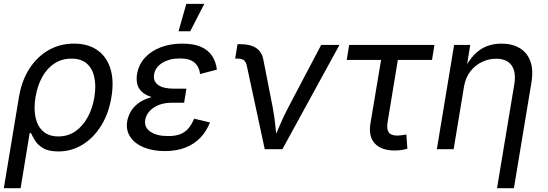

<svg xmlns="http://www.w3.org/2000/svg" viewBox="-22 -781 2866 1005"><path d="M-2 204.1 77.1 -272.5Q91.3 -357.9 131.3 -420.7Q171.4 -483.4 231.4 -518.1Q291.5 -552.7 365.2 -552.7Q438 -552.7 486.6 -519.3Q535.2 -485.8 555.2 -424.1Q575.2 -362.3 562 -277.3Q548.3 -189.5 508.3 -124.5Q468.3 -59.6 410.2 -23.9Q352.1 11.7 283.7 11.7Q231.9 11.7 203.4 -5.6Q174.8 -22.9 161.1 -45.7Q147.5 -68.4 140.1 -84.5H133.3L85.9 204.1ZM283.2 -66.9Q334.5 -66.9 373.3 -94.2Q412.1 -121.6 437.5 -168.5Q462.9 -215.3 472.2 -273.4Q481.4 -330.6 471.9 -376Q462.4 -421.4 432.9 -447.8Q403.3 -474.1 351.6 -474.1Q301.8 -474.1 263.2 -449Q224.6 -423.8 199.5 -378.9Q174.3 -334 164.1 -273.9Q153.8 -212.9 164.1 -166Q174.3 -119.1 204.3 -93Q234.4 -66.9 283.2 -66.9Z M840.8 9.8Q776.9 9.8 729.7 -10Q682.6 -29.8 659.4 -65.2Q636.2 -100.6 644 -147.5Q647.9 -169.4 660.4 -193.4Q672.9 -217.3 698.2 -237.8Q723.6 -258.3 766.1 -271.2Q808.6 -284.2 872.1 -284.2H948.2L941.9 -243.2H876.5Q837.9 -243.2 808.3 -231.2Q778.8 -219.2 760.7 -199Q742.7 -178.7 738.3 -154.3Q731.4 -115.7 764.4 -92.3Q797.4 -68.8 857.9 -68.8Q897.5 -68.8 923.1 -79.3Q948.7 -89.8 965.3 -110.1Q981.9 -130.4 994.1 -159.7L1077.1 -140.1Q1059.1 -94.2 1027.1 -60.5Q995.1 -26.9 948.7 -8.5Q902.3 9.8 840.8 9.8ZM868.7 -261.7Q807.6 -261.7 771.2 -273.2Q734.9 -284.7 717 -304Q699.2 -323.2 695.3 -346.4Q691.4 -369.6 695.3 -393.1Q704.1 -443.8 737.1 -479.5Q770 -515.1 820.3 -533.9Q870.6 -552.7 932.1 -552.7Q991.7 -552.7 1029.8 -535.9Q1067.9 -519 1088.1 -488.5Q1108.4 -458 1113.3 -416.5L1025.4 -393.6Q1020.5 -432.1 995.8 -453.6Q971.2 -475.1 919.4 -475.1Q864.7 -475.1 827.1 -451.7Q789.6 -428.2 784.2 -389.2Q779.3 -355.5 805.9 -336.2Q832.5 -316.9 888.2 -316.9H953.6L944.8 -261.7ZM912.6 -617.2 953.1 -760.7H1047.4L973.6 -617.2Z M1363.8 0 1270 -436.5Q1265.6 -457 1254.9 -465.6Q1244.1 -474.1 1221.2 -474.1H1209L1221.2 -549.8H1235.8Q1288.1 -549.8 1318.4 -530Q1348.6 -510.3 1356.4 -469.2L1404.8 -222.2Q1414.6 -171.9 1419.4 -121.3Q1424.3 -70.8 1430.2 -24.9H1398.4Q1420.4 -71.8 1441.2 -121.8Q1461.9 -171.9 1488.8 -222.2L1659.2 -545.9H1754.9L1456.1 0Z M2043.9 6.8Q1974.1 6.8 1939.9 -30Q1905.8 -66.9 1917 -134.8L1972.7 -467.3H1793L1805.7 -545.9H2252L2239.3 -467.3H2060.5L2006.8 -141.6Q2001 -106 2012.5 -88.6Q2023.9 -71.3 2059.1 -71.3Q2067.4 -71.3 2080.6 -73.2Q2093.8 -75.2 2105 -77.1L2110.4 -2.9Q2097.2 1.5 2079.6 4.2Q2062 6.8 2043.9 6.8Z M2406.7 -327.1 2352.5 0H2264.6L2355 -545.9H2439.5L2418 -413.6H2405.8Q2431.2 -464.8 2461.2 -495.4Q2491.2 -525.9 2526.6 -539.3Q2562 -552.7 2602.5 -552.7Q2657.7 -552.7 2697 -530Q2736.3 -507.3 2753.7 -461.7Q2771 -416 2759.3 -346.7L2668 204.1H2579.6L2669.9 -339.4Q2680.7 -403.3 2656 -438.5Q2631.3 -473.6 2574.7 -473.6Q2536.1 -473.6 2500.5 -456.5Q2464.8 -439.5 2439.7 -407Q2414.6 -374.5 2406.7 -327.1Z"/></svg>

Font: Inter Variable
Style: Italic
Weight: 400
Italic angle: -9.39999°
Designer: Rasmus Andersson
Foundry: rsms
Version: Version 4.001;git-9221beed3